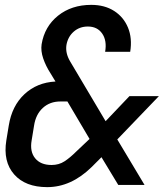

<svg xmlns="http://www.w3.org/2000/svg" viewBox="-20 -760 673 789"><path d="M174 9Q84 9 38 -43.5Q-8 -96 6 -183L16 -244Q29 -325 80.5 -373Q132 -421 208 -425L188 -458Q168 -489 157.5 -520Q147 -551 151 -578Q163 -651 218.5 -695.5Q274 -740 355 -740Q410 -740 449 -715Q488 -690 506 -646.5Q524 -603 515 -547H412Q420 -593 400 -622Q380 -651 341 -651Q307 -651 283 -630Q259 -609 253 -575Q248 -542 268 -508L414 -262L512 -365H633L462 -187L574 0H466L397 -114L356 -73Q272 9 174 9ZM192 -82Q222 -82 245 -97Q268 -112 293 -137L348 -189L257 -343H228Q185 -343 156 -316.5Q127 -290 120 -244L110 -183Q102 -137 124.5 -109.5Q147 -82 192 -82Z"/></svg>

Font: JetBrains Mono NL SemiBold
Style: Italic
Weight: 600
Italic angle: -9°
Monospace: yes
Designer: Philipp Nurullin, Konstantin Bulenkov
Foundry: JetBrains
Version: Version 2.305; ttfautohint (v1.8.4.7-5d5b)